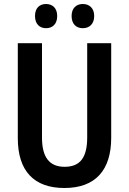

<svg xmlns="http://www.w3.org/2000/svg" viewBox="-20 -930 645 960"><path d="M155 -850C155 -810 178 -789 210 -789C243 -789 266 -810 266 -850C266 -889 243 -910 210 -910C178 -910 155 -890 155 -850ZM338 -850C338 -810 361 -789 394 -789C427 -789 451 -810 451 -850C451 -889 427 -910 394 -910C362 -910 338 -890 338 -850ZM536 -241V-714H416V-243C416 -141 380 -96 303 -96C229 -96 190 -141 190 -242V-714H69V-239C69 -75 150 10 302 10C457 10 536 -79 536 -241Z"/></svg>

Font: Noto Sans Lao Condensed SemiBold
Style: Regular
Weight: 600
Width: 3
Designer: Monotype Design Team
Foundry: Monotype Imaging Inc.
Version: Version 2.003